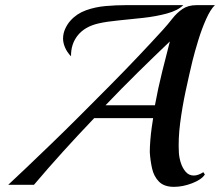

<svg xmlns="http://www.w3.org/2000/svg" viewBox="-20 -718 855 746"><path d="M656 8Q618 8 598 -12Q578 -32 571 -63Q564 -94 562 -127Q562 -146 564 -172Q566 -198 569.5 -222.5Q573 -247 575 -259H346Q282 -192 224.5 -128.5Q167 -65 112 0H12Q38 -24 80.5 -64.5Q123 -105 177 -157Q231 -209 289.5 -267.5Q348 -326 407 -385.5Q466 -445 518.5 -500.5Q571 -556 612 -601Q632 -623 649.5 -645.5Q667 -668 689 -683Q711 -698 743 -698H815Q798 -682 781 -644Q764 -606 750.5 -562Q737 -518 728 -482Q715 -428 701.5 -365Q688 -302 680 -240Q672 -178 675 -125Q676 -106 682.5 -85.5Q689 -65 701.5 -50.5Q714 -36 733 -36Q750 -36 770 -49L776 -40Q763 -20 726.5 -6Q690 8 656 8ZM256 -499Q240 -516 232.5 -534Q225 -552 225 -568Q225 -588 233.5 -606.5Q242 -625 254 -638Q278 -665 314 -678Q350 -691 390.5 -694.5Q431 -698 468 -698H692Q671 -677 628.5 -665.5Q586 -654 536 -648.5Q486 -643 439.5 -638.5Q393 -634 363 -627Q310 -615 282.5 -581Q255 -547 256 -499ZM390 -309H582Q594 -375 610.5 -441Q627 -507 640 -557Q579 -499 515.5 -436.5Q452 -374 390 -309Z"/></svg>

Font: Playball
Style: Regular
Weight: 400
Designer: Robert E. Leuschke
Foundry: Robert E. Leuschke
Version: Version 1.010